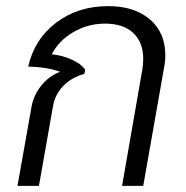

<svg xmlns="http://www.w3.org/2000/svg" viewBox="-20 -606 608 626"><path d="M83 -259Q90 -297 115 -327.5Q140 -358 176 -372Q136 -387 72 -389Q92 -478 163 -532Q234 -586 333 -586Q418 -586 468.5 -543Q519 -500 519 -426Q519 -405 515 -386L447 0H378L444 -379Q447 -397 447 -414Q447 -468 414.5 -498.5Q382 -529 322 -529Q267 -529 219.5 -501.5Q172 -474 149 -429Q186 -425 215.5 -411Q245 -397 258 -379L255 -365Q214 -354 187 -326.5Q160 -299 153 -261L107 0H37Z"/></svg>

Font: Sarabun Light
Style: Italic
Weight: 300
Italic angle: -10°
Designer: Suppakit Chalermlarp | Katatrad Co.,Ltd.
Foundry: Cadson Demak Co.,Ltd.
Version: Version 1.000; ttfautohint (v1.6)